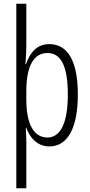

<svg xmlns="http://www.w3.org/2000/svg" viewBox="-20 -780 483 1036"><path d="M400 -270C400 -450 346 -542 246 -542C179 -542 143 -497 120 -434H117C120 -468 122 -503 122 -532V-760H68V236H122V-19C122 -45 120 -70 119 -90H122C141 -37 181 10 247 10C342 10 400 -84 400 -270ZM346 -269C346 -118 307 -38 236 -38C165 -38 122 -106 122 -242V-289C122 -423 162 -494 236 -494C312 -494 346 -418 346 -269Z"/></svg>

Font: Noto Sans Georgian ExtraCondensed Light
Style: Regular
Weight: 300
Width: 2
Designer: Monotype Design Team, Akaki Razmadze
Foundry: Google LLC
Version: Version 2.005